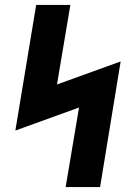

<svg xmlns="http://www.w3.org/2000/svg" viewBox="-20 -755 540 775"><path d="M245 0 299 -321 42 -228 126 -735H264L210 -414L467 -507L384 0Z"/></svg>

Font: Iosevka Curly Slab HvObl
Style: Regular
Weight: 900
Italic angle: -9°
Monospace: yes
Designer: Belleve Invis
Foundry: Belleve Invis
Version: Version 11.1.0; ttfautohint (v1.8.3)